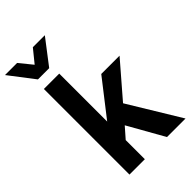

<svg xmlns="http://www.w3.org/2000/svg" viewBox="-312 -999 1095 1095"><g transform="rotate(-45 236.0 -451.5)"><path d="M233.4 -217.8 177.7 -154.3V0H53.7V-690.4H177.7V-303.7L345.7 -519.5H493.2L315.4 -313.5L505.9 0H356.4ZM-46.9 -903.3H50.8L114.3 -825.2L177.7 -903.3H274.4L159.2 -752.9H68.4Z"/></g></svg>

Font: DINish
Style: Bold
Weight: 700
Designer: Bert Driehuis
Foundry: Playbeing
Version: Version 3.008; git-95204e4c-release